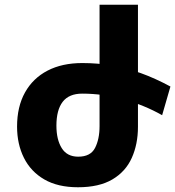

<svg xmlns="http://www.w3.org/2000/svg" viewBox="-20 -780 739 810"><path d="M327 -385Q271 -385 244.5 -350.5Q218 -316 218 -250Q218 -191 240.5 -155Q263 -119 310 -119Q362 -119 381 -156Q400 -193 400 -248V-760H562V-245Q562 -172 536 -114Q510 -56 454 -23Q398 10 309 10Q224 10 167 -23Q110 -56 81 -114Q52 -172 52 -246Q52 -330 85.5 -390Q119 -450 180.5 -482Q242 -514 327 -514Q393 -514 453.5 -503.5Q514 -493 574 -471.5Q634 -450 699 -415L664 -294Q590 -336 502.5 -360.5Q415 -385 327 -385Z"/></svg>

Font: Noto Sans Armenian ExtraBold
Style: Regular
Weight: 800
Version: Version 2.007